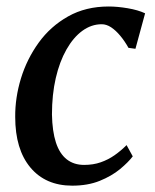

<svg xmlns="http://www.w3.org/2000/svg" viewBox="-20 -576 490 606"><path d="M208 10Q124 10 76 -47.2Q28 -104.5 28 -207Q27.5 -267.5 46.2 -328.8Q65 -390 102.2 -441.5Q139.5 -493 195 -524.2Q250.5 -555.5 323 -555.5Q350.5 -555.5 383 -550Q415.5 -544.5 438 -534L407.5 -422L385.5 -425Q373.5 -446.5 359.5 -463.2Q345.5 -480 330.8 -489.8Q316 -499.5 301 -499.5Q268.5 -499.5 240 -478.8Q211.5 -458 189.8 -419.8Q168 -381.5 156 -329.5Q144 -277.5 144 -214.5Q145 -161.5 156.5 -126.2Q168 -91 190.5 -73.2Q213 -55.5 245.5 -55.5Q274.5 -55.5 298 -63.8Q321.5 -72 341.5 -86Q361.5 -100 379.5 -118L399 -82.5Q385 -64 358.8 -42.2Q332.5 -20.5 294.8 -5.2Q257 10 208 10Z"/></svg>

Font: Merriweather 48pt Medium
Style: Italic
Weight: 500
Italic angle: -7.8°
Version: Version 2.101